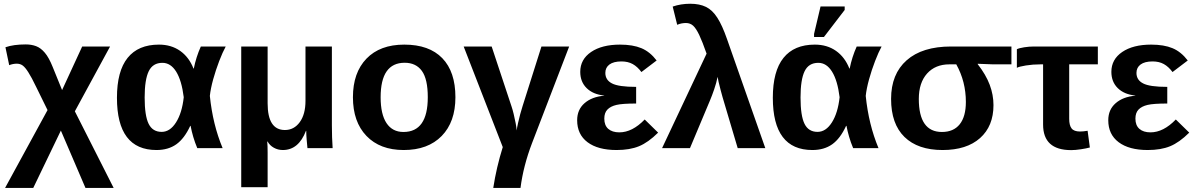

<svg xmlns="http://www.w3.org/2000/svg" viewBox="-20 -770 6218 998"><path d="M296.4 -91.3 152.8 207H6.3L227.1 -197.8L168.9 -316.4Q156.2 -342.8 145.8 -362.3Q135.3 -381.8 127.4 -394Q111.8 -418.9 98.6 -429Q85.4 -439 67.4 -439Q46.9 -439 27.8 -431.2L8.3 -524.4Q50.3 -539.1 113.8 -539.1Q143.6 -539.1 167.7 -530Q191.9 -521 213.1 -495.8Q234.4 -470.7 253.9 -421.9L302.7 -301.8L407.2 -528.3H552.2L369.1 -191.4L570.8 207H424.3Z M968.8 -115.7Q938.5 -49.8 896.5 -20Q854.5 9.8 793.5 9.8Q587.9 9.8 587.9 -261.7Q587.9 -400.4 643.3 -469.2Q698.7 -538.1 806.2 -538.1Q870.1 -538.1 916.3 -505.6Q962.4 -473.1 985.8 -413.6H987.3Q999.5 -474.1 1023.9 -528.3H1153.3Q1137.2 -499 1119.4 -452.6Q1101.6 -406.2 1088.1 -357.7Q1074.7 -309.1 1070.8 -271.5Q1085.9 -122.6 1137.2 0H1005.4Q993.2 -29.3 984.6 -58.3Q976.1 -87.4 970.7 -115.7ZM731.9 -263.2Q731.9 -168 752.7 -126.2Q773.4 -84.5 820.3 -84.5Q863.8 -84.5 895 -133.8Q926.3 -183.1 935.1 -264.6Q924.3 -351.6 895.8 -397.5Q867.2 -443.4 824.2 -443.4Q774.4 -443.4 753.2 -399.9Q731.9 -356.4 731.9 -263.2Z M1578.1 0Q1576.2 -20.5 1574 -44.7Q1571.8 -68.8 1571.8 -89.8H1570.3Q1532.2 9.8 1450.2 9.8Q1424.8 9.8 1403.6 -2Q1382.3 -13.7 1371.1 -34.2H1369.1Q1370.1 -23.4 1370.6 -9.5Q1371.1 4.4 1371.1 22V203.1H1233.9V-528.3H1371.1V-232.9Q1371.1 -94.2 1460.9 -94.2Q1508.3 -94.2 1538.1 -135Q1567.9 -175.8 1567.9 -246.1V-528.3H1705.1V-118.2Q1705.1 -86.4 1706.1 -56.9Q1707 -27.3 1709 0Z M2347.2 -264.6Q2347.2 -136.2 2275.9 -63.2Q2204.6 9.8 2078.6 9.8Q1955.1 9.8 1884.8 -63.5Q1814.5 -136.7 1814.5 -264.6Q1814.5 -392.1 1884.8 -465.1Q1955.1 -538.1 2081.5 -538.1Q2210.9 -538.1 2279.1 -467.5Q2347.2 -397 2347.2 -264.6ZM2203.6 -264.6Q2203.6 -358.9 2172.9 -401.4Q2142.1 -443.8 2083.5 -443.8Q1958.5 -443.8 1958.5 -264.6Q1958.5 -176.3 1989 -130.1Q2019.5 -84 2077.1 -84Q2203.6 -84 2203.6 -264.6Z M2745.6 -26.4Q2700.2 92.3 2685.5 207H2543.9Q2560.1 101.1 2593.3 -5.4L2390.1 -528.3H2535.6L2639.2 -215.8Q2644 -202.1 2649.9 -178Q2655.8 -153.8 2660.4 -129.6Q2665 -105.5 2665.5 -91.8Q2667.5 -106.9 2672.6 -129.9Q2677.7 -152.8 2684.1 -176.8Q2690.4 -200.7 2696.3 -218.3L2794.4 -528.3H2938.5Z M3199.2 -82Q3266.6 -82 3331.1 -148.9L3400.9 -80.6Q3349.1 -29.3 3301.3 -9.8Q3253.4 9.8 3185.1 9.8Q3087.9 9.8 3033.9 -30.8Q2980 -71.3 2980 -145Q2980 -200.2 3018.3 -233.6Q3056.6 -267.1 3120.6 -272.5V-273.4Q3062.5 -279.3 3029.3 -312Q2996.1 -344.7 2996.1 -396.5Q2996.1 -461.4 3052.5 -499.8Q3108.9 -538.1 3202.6 -538.1Q3269.5 -538.1 3314 -519.5Q3358.4 -501 3393.1 -455.6L3314 -395.5Q3293.5 -423.3 3268.8 -437Q3244.1 -450.7 3210.4 -450.7Q3169.4 -450.7 3147.9 -434.8Q3126.5 -418.9 3126.5 -391.1Q3126.5 -354 3161.1 -336.4Q3195.3 -318.4 3286.6 -318.4V-231.9Q3214.4 -231.9 3184.1 -224.6Q3153.3 -217.3 3137.2 -200.4Q3121.1 -183.6 3121.1 -153.3Q3121.1 -118.2 3141.8 -100.1Q3162.6 -82 3199.2 -82Z M3652.8 -491.2Q3630.9 -553.7 3614.7 -587.9Q3598.1 -622.6 3582.8 -636.5Q3567.4 -650.4 3545.4 -650.4Q3521.5 -650.4 3500 -641.1L3476.6 -735.8Q3518.6 -750.5 3567.9 -750.5Q3616.2 -750.5 3649.7 -734.1Q3683.1 -717.8 3708.7 -677.7Q3734.4 -637.7 3758.8 -567.4L3958 0H3814.5L3735.8 -265.1Q3731.4 -280.8 3725.6 -302.5Q3719.7 -324.2 3715.3 -343.8Q3710.9 -363.3 3710 -370.6Q3703.6 -338.4 3692.1 -305.2Q3680.7 -272 3670.9 -249L3566.4 0H3421.4Z M4377.9 -115.7Q4347.7 -49.8 4305.7 -20Q4263.7 9.8 4202.6 9.8Q3997.1 9.8 3997.1 -261.7Q3997.1 -400.4 4052.5 -469.2Q4107.9 -538.1 4215.3 -538.1Q4279.3 -538.1 4325.4 -505.6Q4371.6 -473.1 4395 -413.6H4396.5Q4408.7 -474.1 4433.1 -528.3H4562.5Q4546.4 -499 4528.6 -452.6Q4510.7 -406.2 4497.3 -357.7Q4483.9 -309.1 4480 -271.5Q4495.1 -122.6 4546.4 0H4414.6Q4402.3 -29.3 4393.8 -58.3Q4385.3 -87.4 4379.9 -115.7ZM4141.1 -263.2Q4141.1 -168 4161.9 -126.2Q4182.6 -84.5 4229.5 -84.5Q4272.9 -84.5 4304.2 -133.8Q4335.4 -183.1 4344.2 -264.6Q4333.5 -351.6 4304.9 -397.5Q4276.4 -443.4 4233.4 -443.4Q4183.6 -443.4 4162.4 -399.9Q4141.1 -356.4 4141.1 -263.2ZM4370.6 -718.3 4262.7 -577.6H4211.4V-593.8L4245.1 -736.3H4370.6Z M5144 -223.6Q5144 -114.3 5074.2 -52.2Q5004.4 9.8 4879.4 9.8Q4751 9.8 4681.4 -58.1Q4611.8 -126 4611.8 -255.9Q4611.8 -385.3 4692.9 -456.8Q4773.9 -528.3 4923.8 -528.3H5237.3V-435.5H5142.1L5062 -438.5V-436.5Q5105 -381.3 5124.5 -329.1Q5144 -276.9 5144 -223.6ZM5000.5 -240.2Q5000.5 -345.7 4950.7 -435.5H4914.6Q4841.8 -435.5 4798.8 -387.7Q4755.9 -339.8 4755.9 -255.9Q4755.9 -84 4876 -84Q4936.5 -84 4968.5 -124Q5000.5 -164.1 5000.5 -240.2Z M5388.7 -435.5Q5348.6 -435.5 5312.5 -429.7Q5276.4 -423.8 5265.6 -417.5V-514.2Q5277.3 -520 5303.5 -524.2Q5329.6 -528.3 5355 -528.3H5686.5V-435.5H5537.6V-152.3Q5537.6 -118.7 5550 -102.5Q5562.5 -86.4 5593.8 -86.4Q5610.8 -86.4 5633.3 -90.3L5645 -3.4Q5627.4 1.5 5598.4 5.9Q5569.3 10.3 5547.9 10.3Q5401.9 10.3 5401.9 -122.6V-435.5Z M5960 -82Q6027.3 -82 6091.8 -148.9L6161.6 -80.6Q6109.9 -29.3 6062 -9.8Q6014.2 9.8 5945.8 9.8Q5848.6 9.8 5794.7 -30.8Q5740.7 -71.3 5740.7 -145Q5740.7 -200.2 5779.1 -233.6Q5817.4 -267.1 5881.3 -272.5V-273.4Q5823.2 -279.3 5790 -312Q5756.8 -344.7 5756.8 -396.5Q5756.8 -461.4 5813.2 -499.8Q5869.6 -538.1 5963.4 -538.1Q6030.3 -538.1 6074.7 -519.5Q6119.1 -501 6153.8 -455.6L6074.7 -395.5Q6054.2 -423.3 6029.5 -437Q6004.9 -450.7 5971.2 -450.7Q5930.2 -450.7 5908.7 -434.8Q5887.2 -418.9 5887.2 -391.1Q5887.2 -354 5921.9 -336.4Q5956.1 -318.4 6047.4 -318.4V-231.9Q5975.1 -231.9 5944.8 -224.6Q5914.1 -217.3 5897.9 -200.4Q5881.8 -183.6 5881.8 -153.3Q5881.8 -118.2 5902.6 -100.1Q5923.3 -82 5960 -82Z"/></svg>

Font: Arimo
Style: Bold
Weight: 700
Designer: Steve Matteson
Foundry: Monotype Imaging Inc.
Version: Version 1.33